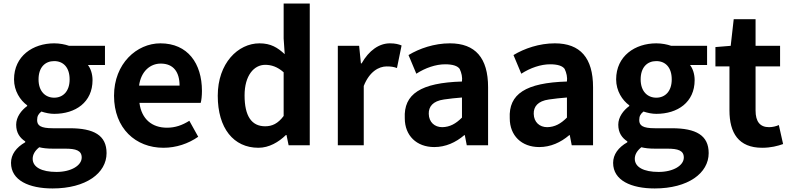

<svg xmlns="http://www.w3.org/2000/svg" viewBox="-20 -818 4447 1081"><path d="M276 243C464 243 580 157 580 44C580 -56 509 -96 372 -96H277C209 -96 189 -111 189 -142C189 -165 197 -177 213 -190C237 -182 262 -177 285 -177C405 -177 501 -242 501 -367C501 -402 490 -433 475 -452H571V-560H369C346 -568 316 -574 285 -574C166 -574 59 -503 59 -371C59 -306 94 -253 133 -225V-221C100 -197 71 -159 71 -116C71 -69 93 -41 122 -22V-17C71 12 42 52 42 99C42 198 144 243 276 243ZM285 -268C236 -268 197 -303 197 -371C197 -439 234 -474 285 -474C336 -474 372 -439 372 -371C372 -303 334 -268 285 -268ZM298 150C214 150 164 123 164 76C164 53 176 31 201 11C221 16 244 19 279 19H347C407 19 440 29 440 69C440 113 382 150 298 150Z M900 14C972 14 1040 -9 1096 -48L1046 -138C1006 -113 967 -99 920 -99C836 -99 777 -147 765 -239H1110C1114 -252 1117 -279 1117 -306C1117 -461 1037 -574 883 -574C750 -574 622 -460 622 -279C622 -95 744 14 900 14ZM763 -336C774 -417 826 -460 885 -460C957 -460 991 -412 991 -336Z M1435 14C1495 14 1549 -18 1590 -58H1593L1605 0H1724V-798H1577V-601L1583 -513C1543 -550 1505 -574 1441 -574C1320 -574 1206 -462 1206 -279C1206 -96 1295 14 1435 14ZM1473 -107C1396 -107 1357 -165 1357 -281C1357 -393 1410 -453 1473 -453C1508 -453 1542 -442 1577 -411V-165C1545 -122 1512 -107 1473 -107Z M1882 0H2028V-334C2060 -415 2113 -444 2157 -444C2180 -444 2196 -442 2215 -435L2241 -562C2224 -569 2206 -574 2175 -574C2115 -574 2057 -534 2016 -461H2012L2002 -560H1882Z M2425 10C2489 10 2546 -16 2594 -57H2597L2608 0H2728V-327C2728 -492 2656 -574 2513 -574C2425 -574 2341 -545 2280 -508L2324 -403C2375 -436 2434 -456 2486 -456C2529 -456 2556 -447 2568 -430C2579 -407 2584 -383 2581 -359C2349 -352 2252 -289 2259 -152C2259 -55 2325 10 2425 10ZM2470 -102C2427 -102 2395 -130 2394 -177C2393 -217 2416 -249 2480 -258C2512 -263 2546 -266 2581 -269V-156C2546 -121 2513 -103 2470 -102Z M3016 10C3080 10 3137 -16 3185 -57H3188L3199 0H3319V-327C3319 -492 3247 -574 3104 -574C3016 -574 2932 -545 2871 -508L2915 -403C2966 -436 3025 -456 3077 -456C3120 -456 3147 -447 3159 -430C3170 -407 3175 -383 3172 -359C2940 -352 2843 -289 2850 -152C2850 -55 2916 10 3016 10ZM3061 -102C3018 -102 2986 -130 2985 -177C2984 -217 3007 -249 3071 -258C3103 -263 3137 -266 3172 -269V-156C3137 -121 3104 -103 3061 -102Z M3666 243C3854 243 3970 157 3970 44C3970 -56 3899 -96 3762 -96H3667C3599 -96 3579 -111 3579 -142C3579 -165 3587 -177 3603 -190C3627 -182 3652 -177 3675 -177C3795 -177 3891 -242 3891 -367C3891 -402 3880 -433 3865 -452H3961V-560H3759C3736 -568 3706 -574 3675 -574C3556 -574 3449 -503 3449 -371C3449 -306 3484 -253 3523 -225V-221C3490 -197 3461 -159 3461 -116C3461 -69 3483 -41 3512 -22V-17C3461 12 3432 52 3432 99C3432 198 3534 243 3666 243ZM3675 -268C3626 -268 3587 -303 3587 -371C3587 -439 3624 -474 3675 -474C3726 -474 3762 -439 3762 -371C3762 -303 3724 -268 3675 -268ZM3688 150C3604 150 3554 123 3554 76C3554 53 3566 31 3591 11C3611 16 3634 19 3669 19H3737C3797 19 3830 29 3830 69C3830 113 3772 150 3688 150Z M4271 14C4320 14 4358 4 4389 -7L4365 -114C4350 -107 4329 -102 4310 -102C4259 -102 4234 -133 4234 -196V-444H4372V-560H4234V-710H4111L4094 -560L4008 -553V-444H4087V-196C4087 -70 4138 14 4271 14Z"/></svg>

Font: Spoqa Han Sans Neo Bold
Style: Bold
Weight: 700
Designer: [Spoqa Han Sans Neo] Dong-huui Kim  Younghwa Kang  Yujin Lee  [Noto Sans] Ryoko NISHIZUKA  (kana & ideographs); Paul D. 
Foundry: Spoqa (http://www.spoqa-han-sans.com)
Version: Version 1.000